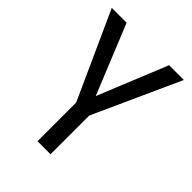

<svg xmlns="http://www.w3.org/2000/svg" viewBox="-203 -820 930 930"><g transform="rotate(45 262.0 -355.5)"><path d="M261.7 -354 407.2 -710.9H508.3L306.2 -265.1V0H216.8V-265.1L14.6 -710.9H116.2Z"/></g></svg>

Font: Roboto Condensed
Style: Regular
Weight: 400
Designer: Google
Version: Version 2.001047; 2015